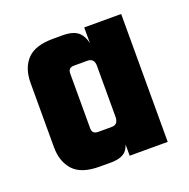

<svg xmlns="http://www.w3.org/2000/svg" viewBox="-76 -715 489 498"><g transform="rotate(-20 168.5 -465.5)"><path d="M130 -459H25V-554Q25 -595 47 -618.5Q69 -642 119 -642H146Q180 -642 193.5 -624.5Q207 -607 207 -577V-517H202V-537Q202 -558 183 -558H147Q138 -558 134 -554Q130 -550 130 -542ZM307 -289H202V-575H205V-642H307ZM25 -472H130V-391Q130 -383 134 -379Q138 -375 147 -375H183Q193 -375 197.5 -380.5Q202 -386 202 -397V-416H207V-354Q207 -324 195.5 -306.5Q184 -289 150 -289H119Q69 -289 47 -313Q25 -337 25 -377Z"/></g></svg>

Font: Teko Variable Light
Style: Regular
Weight: 300
Designer: Manushi Parikh, Jonny Pinhorn
Foundry: Indian Type Foundry
Version: Version 3.000